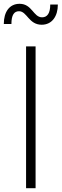

<svg xmlns="http://www.w3.org/2000/svg" viewBox="-38 -989 324 1009"><path d="M99 0H149V-745H99ZM-18 -863H22C22 -910 36 -930 62 -930C104 -930 113 -859 181 -859C235 -859 266 -903 266 -965H226C226 -920 211 -898 183 -898C137 -898 131 -969 65 -969C12 -969 -18 -927 -18 -863Z"/></svg>

Font: Mluvka ExtraLight
Style: Regular
Weight: 200
Designer: Modified by Jiří Krblich, Original typeface by Gumpita Rahayu
Foundry: Gumpita Rahayu & Jiří Krblich
Version: Version 2.000;Glyphs 3.1.1 (3134)